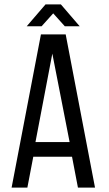

<svg xmlns="http://www.w3.org/2000/svg" viewBox="-20 -857 500 877"><path d="M170 -737 223 -796 276 -737H344L258 -837H188L102 -737ZM132 -141H309L336 0H414L280 -700H167L33 0H105ZM142 -208 219 -612 298 -208Z"/></svg>

Font: Bebas Neue Regular two
Style: Regular2
Weight: 400
Designer: Ryoichi Tsunekawa & LGV (GE)
Foundry: Free Software Foundation, Inc.
Version: Version 1.003 August 13, 2016